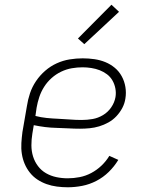

<svg xmlns="http://www.w3.org/2000/svg" viewBox="-20 -785 640 813"><path d="M267 8Q244 8 221 5Q198 2 177 -5.5Q156 -13 138 -25Q120 -37 106.5 -54Q93 -71 84.5 -91Q76 -111 72.5 -133.5Q69 -156 70.5 -179.5Q72 -203 75 -226L94 -336Q98 -363 107 -390Q116 -417 132.5 -441.5Q149 -466 171.5 -485.5Q194 -505 220.5 -517Q247 -529 275 -533.5Q303 -538 330 -538Q355 -538 379.5 -534.5Q404 -531 426 -522Q448 -513 466 -498Q484 -483 495.5 -462Q507 -441 511 -416.5Q515 -392 511 -368Q508 -347 498 -328Q488 -309 473 -293Q458 -277 439 -266.5Q420 -256 400 -250Q380 -244 359.5 -242Q339 -240 319 -240Q294 -240 269 -241.5Q244 -243 219.5 -243.5Q195 -244 171 -247Q147 -250 123 -255L117 -219Q113 -195 113 -170Q113 -145 120 -122.5Q127 -100 141 -81.5Q155 -63 175 -51.5Q195 -40 218.5 -35Q242 -30 267 -30Q292 -30 317.5 -35Q343 -40 366.5 -52.5Q390 -65 409.5 -83.5Q429 -102 443 -125L481 -108Q464 -80 440.5 -57Q417 -34 388 -19Q359 -4 328 2Q297 8 267 8ZM326 -277Q349 -277 372 -281Q395 -285 416 -297.5Q437 -310 451 -330.5Q465 -351 469 -374Q472 -392 468.5 -410.5Q465 -429 456 -444.5Q447 -460 433 -470.5Q419 -481 402.5 -487.5Q386 -494 367 -497Q348 -500 330 -500Q307 -500 284 -496Q261 -492 239 -481.5Q217 -471 198.5 -454.5Q180 -438 167 -417.5Q154 -397 146.5 -374.5Q139 -352 135 -329L130 -294Q153 -288 177.5 -285.5Q202 -283 227 -282Q252 -281 276.5 -279Q301 -277 326 -277ZM337 -598 310 -622 452 -765 484 -735Z"/></svg>

Font: Iosevka Slab XLtEx
Style: Italic
Weight: 200
Width: 7
Italic angle: -9°
Monospace: yes
Designer: Belleve Invis
Foundry: Belleve Invis
Version: Version 11.1.0; ttfautohint (v1.8.3)